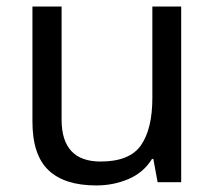

<svg xmlns="http://www.w3.org/2000/svg" viewBox="-20 -556 658 586"><path d="M533 -536V0H461L448 -71H444Q418 -29 372 -9.5Q326 10 274 10Q177 10 128 -36.5Q79 -83 79 -185V-536H168V-191Q168 -63 287 -63Q376 -63 410.5 -113Q445 -163 445 -257V-536Z"/></svg>

Font: Noto Sans Nabataean
Style: Regular
Weight: 400
Designer: Monotype Design Team
Foundry: Monotype Imaging Inc.
Version: Version 2.001; ttfautohint (v1.8.4.7-5d5b)